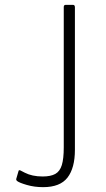

<svg xmlns="http://www.w3.org/2000/svg" viewBox="-20 -762 439 792"><path d="M158 10Q122 10 91 1Q60 -8 51 -15Q46 -19 47 -24L56 -55Q57 -62 64 -59Q68 -57 82.5 -49.5Q97 -42 115.5 -38Q134 -34 156 -34Q189 -34 208 -44.5Q227 -55 235 -81Q243 -107 243 -154V-733Q243 -742 251 -742H281Q289 -742 289 -732V-144Q289 -69 258.5 -29.5Q228 10 158 10Z"/></svg>

Font: Libre Franklin Thin
Style: Regular
Weight: 250
Designer: Pablo Impallari, Rodrigo Fuenzalida
Foundry: Impallari Type
Version: Version 1.002; ttfautohint (v1.5)